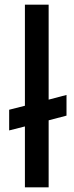

<svg xmlns="http://www.w3.org/2000/svg" viewBox="-20 -797 315 817"><path d="M263 -393 187 -373V-777H86V-347L19 -330V-242L86 -259V0H187V-285L263 -305Z"/></svg>

Font: Reem Kufi
Style: Regular
Weight: 400
Designer: Khaled Hosny
Version: Version 0.007